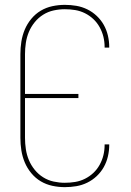

<svg xmlns="http://www.w3.org/2000/svg" viewBox="-20 -763 540 791"><path d="M247 8Q221 8 195.5 2.5Q170 -3 148 -16Q126 -29 109 -49.5Q92 -70 82 -94Q72 -118 68 -143.5Q64 -169 64 -195V-540Q64 -566 68 -591.5Q72 -617 82 -641Q92 -665 109 -685.5Q126 -706 148 -719Q170 -732 195.5 -737.5Q221 -743 247 -743Q271 -743 294.5 -739Q318 -735 339.5 -724.5Q361 -714 378.5 -697.5Q396 -681 407.5 -660.5Q419 -640 424.5 -616.5Q430 -593 430 -570V-567H411V-569Q411 -591 406 -611.5Q401 -632 390.5 -651Q380 -670 364.5 -684.5Q349 -699 330 -708.5Q311 -718 290 -721.5Q269 -725 247 -725Q224 -725 201 -720Q178 -715 158 -702.5Q138 -690 123 -671.5Q108 -653 99 -631.5Q90 -610 86.5 -586.5Q83 -563 83 -540V-376H303V-359H83V-195Q83 -172 86.5 -148.5Q90 -125 99 -103.5Q108 -82 123 -63.5Q138 -45 158 -32.5Q178 -20 201 -15Q224 -10 247 -10Q269 -10 290 -13.5Q311 -17 330 -26.5Q349 -36 364.5 -50.5Q380 -65 390.5 -84Q401 -103 406 -123.5Q411 -144 411 -166V-168H430V-165Q430 -142 424.5 -118.5Q419 -95 407.5 -74.5Q396 -54 378.5 -37.5Q361 -21 339.5 -10.5Q318 0 294.5 4Q271 8 247 8Z"/></svg>

Font: Iosevka Curly Thin
Style: Regular
Weight: 100
Monospace: yes
Designer: Belleve Invis
Foundry: Belleve Invis
Version: Version 22.1.2; ttfautohint (v1.8.4)